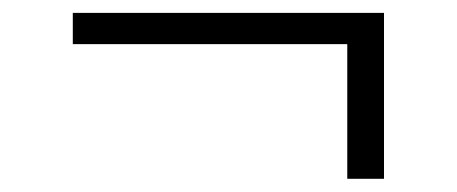

<svg xmlns="http://www.w3.org/2000/svg" viewBox="-20 -326 709 298"><path d="M576 -306V-48.5H519V-257.5H93V-306Z"/></svg>

Font: Merriweather 72pt Light
Style: Regular
Weight: 300
Version: Version 2.100